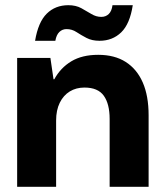

<svg xmlns="http://www.w3.org/2000/svg" viewBox="-20 -719 632 739"><path d="M46 0V-496H174L186 -414H189Q213 -458 254.5 -483Q296 -508 358 -508Q421 -508 464 -480.5Q507 -453 529.5 -401.5Q552 -350 552 -275V0H402V-261Q402 -319 379.5 -350.5Q357 -382 305 -382Q273 -382 248.5 -367Q224 -352 210 -323.5Q196 -295 196 -255V0ZM363 -562Q334 -562 313 -573Q292 -584 274.5 -595.5Q257 -607 236 -607Q220 -607 208.5 -596Q197 -585 193 -562H115Q127 -634 160 -666.5Q193 -699 243 -699Q272 -699 293 -687.5Q314 -676 332 -665Q350 -654 370 -654Q387 -654 398.5 -665Q410 -676 413 -699H491Q480 -627 446.5 -594.5Q413 -562 363 -562Z"/></svg>

Font: DM Sans 9pt 36pt Black
Style: Regular
Weight: 900
Version: Version 4.004;gftools[0.9.30]